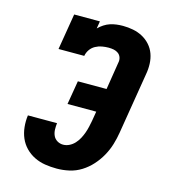

<svg xmlns="http://www.w3.org/2000/svg" viewBox="-111 -832 823 930"><g transform="rotate(15 300.0 -367.5)"><path d="M259 8Q229 8 200.5 3.5Q172 -1 146.5 -13.5Q121 -26 101.5 -46Q82 -66 71 -91.5Q60 -117 57 -146.5Q54 -176 58 -205H204Q202 -189 202.5 -172.5Q203 -156 209.5 -142Q216 -128 229.5 -120Q243 -112 259 -112Q275 -112 290 -119.5Q305 -127 316.5 -139.5Q328 -152 336 -167Q344 -182 349.5 -197.5Q355 -213 358.5 -228.5Q362 -244 365 -260L373 -308H229L249 -427H393L415 -565Q418 -578 414 -590.5Q410 -603 400 -610.5Q390 -618 377.5 -620.5Q365 -623 351 -623Q335 -623 318 -620Q301 -617 285.5 -608.5Q270 -600 260 -585.5Q250 -571 247 -554H118L148 -735H277L271 -698Q283 -710 297.5 -719.5Q312 -729 327.5 -734Q343 -739 359 -741Q375 -743 391 -743Q417 -743 442.5 -738Q468 -733 490 -721Q512 -709 528.5 -690.5Q545 -672 553.5 -648.5Q562 -625 563 -598.5Q564 -572 559 -545L509 -240Q504 -209 495 -179Q486 -149 470 -120Q454 -91 431.5 -66Q409 -41 381 -23.5Q353 -6 321.5 1Q290 8 259 8Z"/></g></svg>

Font: Iosevka Slab Heavy Extended
Style: Italic
Weight: 900
Width: 7
Italic angle: -9°
Monospace: yes
Designer: Belleve Invis
Foundry: Belleve Invis
Version: Version 11.1.0; ttfautohint (v1.8.3)